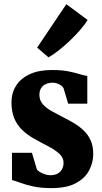

<svg xmlns="http://www.w3.org/2000/svg" viewBox="-20 -908 500 938"><path d="M231 11Q180.5 11 143.5 3Q106.5 -5 81 -14.5Q55.5 -24 38.5 -28.5V-161.5H136L159.5 -82.5Q162 -75.5 173.2 -68.5Q184.5 -61.5 198.8 -56.8Q213 -52 225 -52Q246.5 -52 260.8 -59.5Q275 -67 282.8 -81Q290.5 -95 290.5 -112.5Q290.5 -139 268.5 -158.2Q246.5 -177.5 212.8 -194.8Q179 -212 143 -232.5Q111 -251 87 -274.5Q63 -298 49.5 -330.5Q36 -363 36 -407.5Q36 -453.5 58.5 -489.2Q81 -525 125.2 -545.5Q169.5 -566 233.5 -566Q281.5 -566 313.8 -559.5Q346 -553 368.2 -546Q390.5 -539 406.5 -537V-401.5H313L290.5 -477Q287.5 -483.5 279.8 -489.5Q272 -495.5 260.8 -499.8Q249.5 -504 238 -504Q218 -504 203.2 -497Q188.5 -490 180.5 -476.8Q172.5 -463.5 172.5 -445Q172.5 -417.5 189.8 -398.2Q207 -379 234 -364.2Q261 -349.5 289 -335Q316 -321.5 342 -306Q368 -290.5 389.2 -270.2Q410.5 -250 423 -222Q435.5 -194 435.5 -155Q435.5 -114.5 415.8 -76.2Q396 -38 351.2 -13.5Q306.5 11 231 11ZM216.5 -628 161.5 -675.5 304 -887.5 408 -810.5Q394 -787 370.2 -760Q346.5 -733 319 -707Q291.5 -681 264.8 -660.2Q238 -639.5 217.5 -628Z"/></svg>

Font: Merriweather 24pt SemiCondensed Black
Style: Regular
Weight: 900
Width: 4
Designer: Eben Sorkin
Foundry: Eben Sorkin
Version: Version 2.100